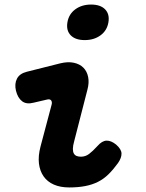

<svg xmlns="http://www.w3.org/2000/svg" viewBox="-20 -813 640 843"><path d="M127 -362Q96 -354 77 -368.5Q58 -383 50 -415Q43 -445 54.5 -467.5Q66 -490 98 -498L245 -535Q278 -543 304 -537.5Q330 -532 346 -516Q362 -500 367 -475Q372 -450 364 -420L306 -194Q300 -173 300 -159.5Q300 -146 304.5 -138.5Q309 -131 317 -128Q325 -125 335 -125Q355 -125 371 -137Q387 -149 408 -172Q428 -195 448 -195.5Q468 -196 490 -178Q513 -158 513.5 -139Q514 -120 498 -97Q477 -68 456 -47.5Q435 -27 410 -14.5Q385 -2 354 4Q323 10 284 10Q245 10 216.5 -2.5Q188 -15 171.5 -38.5Q155 -62 151 -95Q147 -128 158 -170L206 -351Q210 -364 205 -371.5Q200 -379 187 -376ZM352 -637Q311 -637 290.5 -658Q270 -679 276 -715Q282 -751 310.5 -772Q339 -793 380 -793Q421 -793 441.5 -772Q462 -751 456 -715Q450 -679 421.5 -658Q393 -637 352 -637Z"/></svg>

Font: Maple Mono NL ExtraBold
Style: Italic
Weight: 800
Italic angle: -10°
Monospace: yes
Designer: subframe7536
Version: Version 7.000